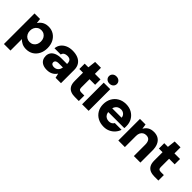

<svg xmlns="http://www.w3.org/2000/svg" viewBox="145 -1811 3113 3113"><g transform="rotate(45 1701.5 -254.5)"><path d="M50 205V-496H177L187 -416H190Q208 -444 232.5 -464.5Q257 -485 290 -496.5Q323 -508 364 -508Q433 -508 486 -474.5Q539 -441 568.5 -382.5Q598 -324 598 -248Q598 -172 568.5 -113.5Q539 -55 486 -21.5Q433 12 362 12Q308 12 266.5 -8Q225 -28 200 -59V205ZM321 -111Q358 -111 386.5 -128.5Q415 -146 430.5 -176.5Q446 -207 446 -247Q446 -287 430.5 -317.5Q415 -348 386.5 -366Q358 -384 321 -384Q284 -384 255.5 -366Q227 -348 211 -317.5Q195 -287 195 -247Q195 -208 211 -177Q227 -146 255.5 -128.5Q284 -111 321 -111Z M839 12Q779 12 740 -8Q701 -28 683 -61.5Q665 -95 665 -136Q665 -181 687.5 -215.5Q710 -250 758 -270Q806 -290 881 -290H1003Q1003 -324 994 -345.5Q985 -367 965.5 -377.5Q946 -388 914 -388Q879 -388 853.5 -373Q828 -358 822 -326H678Q683 -381 714 -421.5Q745 -462 796.5 -485Q848 -508 915 -508Q987 -508 1040.5 -485Q1094 -462 1123.5 -416.5Q1153 -371 1153 -305V0H1029L1012 -75H1009Q995 -53 977 -37Q959 -21 937.5 -10Q916 1 891.5 6.5Q867 12 839 12ZM889 -102Q913 -102 931.5 -110Q950 -118 963 -131.5Q976 -145 984 -163Q992 -181 996 -202H899Q873 -202 856.5 -195.5Q840 -189 832 -177.5Q824 -166 824 -150Q824 -134 832 -123.5Q840 -113 855 -107.5Q870 -102 889 -102Z M1470 0Q1415 0 1373.5 -17.5Q1332 -35 1308.5 -75Q1285 -115 1285 -184V-373H1201V-496H1285L1301 -635H1435V-496H1563V-373H1435V-182Q1435 -151 1449 -138.5Q1463 -126 1495 -126H1562V0Z M1637 0V-496H1787V0ZM1712 -550Q1672 -550 1647 -573.5Q1622 -597 1622 -632Q1622 -667 1647 -690.5Q1672 -714 1712 -714Q1753 -714 1778.5 -690.5Q1804 -667 1804 -632Q1804 -597 1778.5 -573.5Q1753 -550 1712 -550Z M2141 12Q2063 12 2003.5 -20Q1944 -52 1910.5 -109.5Q1877 -167 1877 -242Q1877 -319 1910 -379Q1943 -439 2002.5 -473.5Q2062 -508 2141 -508Q2215 -508 2272.5 -476Q2330 -444 2363 -388Q2396 -332 2396 -259Q2396 -249 2396 -236.5Q2396 -224 2394 -211H1983V-299H2244Q2241 -339 2212.5 -364Q2184 -389 2142 -389Q2109 -389 2082.5 -374.5Q2056 -360 2040.5 -330.5Q2025 -301 2025 -255V-226Q2025 -192 2039 -165.5Q2053 -139 2079 -124.5Q2105 -110 2139 -110Q2172 -110 2194 -124Q2216 -138 2228 -160H2382Q2367 -112 2333 -73Q2299 -34 2250 -11Q2201 12 2141 12Z M2468 0V-496H2596L2608 -414H2611Q2635 -458 2676.5 -483Q2718 -508 2780 -508Q2843 -508 2886 -480.5Q2929 -453 2951.5 -401.5Q2974 -350 2974 -275V0H2824V-261Q2824 -319 2801.5 -350.5Q2779 -382 2727 -382Q2695 -382 2670.5 -367Q2646 -352 2632 -323.5Q2618 -295 2618 -255V0Z M3294 0Q3239 0 3197.5 -17.5Q3156 -35 3132.5 -75Q3109 -115 3109 -184V-373H3025V-496H3109L3125 -635H3259V-496H3387V-373H3259V-182Q3259 -151 3273 -138.5Q3287 -126 3319 -126H3386V0Z"/></g></svg>

Font: DM Sans 9pt 36pt Black
Style: Regular
Weight: 900
Version: Version 4.004;gftools[0.9.30]